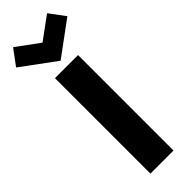

<svg xmlns="http://www.w3.org/2000/svg" viewBox="-429 -1206 1223 1223"><g transform="rotate(-45 183.0 -594.0)"><path d="M78.5 0V-860H286.5V0ZM182.5 -913 -48.5 -1083 29.5 -1188 182.5 -1076 335.5 -1188 413.5 -1083Z"/></g></svg>

Font: Spartan Thin Black
Style: Regular
Weight: 900
Version: Version 1.004